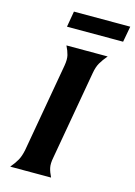

<svg xmlns="http://www.w3.org/2000/svg" viewBox="-131 -952 717 1021"><g transform="rotate(15 227.5 -442.0)"><path d="M240 -106Q233 -71 238 -48.5Q243 -26 256 0H31Q53 -26 65.5 -48.5Q78 -71 85 -106L171 -594Q177 -629 171.5 -651.5Q166 -674 153 -700H380Q358 -674 345 -651.5Q332 -629 326 -594ZM145 -884H455L439 -797H130Z"/></g></svg>

Font: LT Museum
Style: Bold Italic
Weight: 700
Designer: Daniel Lyons
Foundry: LyonsType
Version: Version 1.011